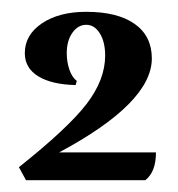

<svg xmlns="http://www.w3.org/2000/svg" viewBox="-20 -492 301 325"><path d="M126 -472Q179 -472 208 -451.5Q237 -431 237 -393Q237 -318 80 -234H244Q244 -201 226 -187H24L12 -209Q95 -275 126.5 -316Q158 -357 158 -398Q158 -421 149 -435.5Q140 -450 126 -450Q112 -450 102.5 -436.5Q93 -423 93 -402Q93 -387 97.5 -374Q102 -361 110 -355L108 -348Q67 -349 44.5 -363Q22 -377 22 -402Q22 -433 51 -452.5Q80 -472 126 -472Z"/></svg>

Font: Katibeh
Style: Regular
Weight: 400
Designer: Arabic design by Kourosh Beigpour, Latin design by Eduardo Tunni, engineering by Lasse Fister
Version: Version 1.000